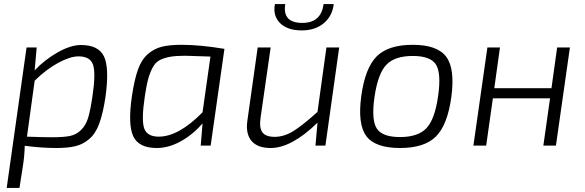

<svg xmlns="http://www.w3.org/2000/svg" viewBox="-20 -718 2887 947"><path d="M161 -484 151 -371Q201 -424 265 -460Q329 -496 379 -496Q467 -496 493.5 -438.5Q520 -381 500 -238Q488 -159 470 -109.5Q452 -60 421.5 -33.5Q391 -7 354 2.5Q317 12 258 12Q184 12 102 1Q101 48 94 94L76 209H13L111 -484ZM151 -320 113 -44Q192 -41 237 -41Q294 -41 325.5 -47.5Q357 -54 380.5 -77.5Q404 -101 415 -138Q426 -175 436 -243Q453 -357 439 -398.5Q425 -440 367 -440Q326 -440 267 -408Q208 -376 151 -320Z M1019 0H970L979 -109Q931 -54 871.5 -21Q812 12 753 12Q664 12 637 -46.5Q610 -105 631 -246Q643 -326 660.5 -375Q678 -424 709 -451Q740 -478 778 -487.5Q816 -497 876 -497Q967 -497 1087 -477ZM979 -164 1018 -439Q912 -443 894 -443Q848 -443 819.5 -438Q791 -433 769 -422Q747 -411 733.5 -386Q720 -361 711 -328.5Q702 -296 694 -241Q677 -127 691 -85.5Q705 -44 763 -44Q861 -44 979 -164Z M1576 -698H1626Q1620 -640 1577.5 -604Q1535 -568 1468 -568Q1398 -568 1361.5 -604Q1325 -640 1336 -698H1387Q1372 -605 1471 -605Q1564 -605 1576 -698ZM1653 -484 1585 0H1536L1546 -113Q1418 12 1315 12Q1250 12 1220.5 -23Q1191 -58 1200 -122L1251 -484H1315L1265 -136Q1258 -87 1274.5 -65Q1291 -43 1335 -43Q1381 -43 1427 -71.5Q1473 -100 1546 -166L1590 -484Z M2206 -239Q2187 -101 2130 -44.5Q2073 12 1953 12Q1831 12 1787 -46.5Q1743 -105 1762 -245Q1781 -383 1838 -440Q1895 -497 2016 -497Q2137 -497 2181 -438Q2225 -379 2206 -239ZM2016 -442Q1927 -442 1885.5 -398.5Q1844 -355 1827 -239Q1811 -126 1838.5 -84Q1866 -42 1953 -42Q2042 -42 2083.5 -86Q2125 -130 2141 -245Q2157 -358 2130 -400Q2103 -442 2016 -442Z M2791 -484 2722 0H2660L2693 -233H2411L2378 0H2315L2384 -484H2446L2418 -283H2700L2728 -484Z"/></svg>

Font: Exo 2.0 Light
Style: Italic
Weight: 300
Italic angle: -8°
Designer: Natanael Gama
Version: Version 1.001;PS 001.001;hotconv 1.0.70;makeotf.lib2.5.58329